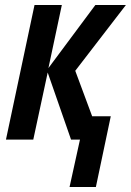

<svg xmlns="http://www.w3.org/2000/svg" viewBox="-20 -562 527 773"><path d="M260 191 302 0H266L172 -270L114 0H4L119 -542H229L175 -288L364 -542H487L283 -277L351 -94H426L366 191Z"/></svg>

Font: Noto Sans Condensed SemiBold
Style: Italic
Weight: 600
Width: 3
Italic angle: -12°
Designer: Monotype Design Team
Foundry: Monotype Imaging Inc.
Version: Version 2.013; ttfautohint (v1.8.4.7-5d5b)